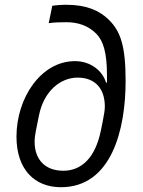

<svg xmlns="http://www.w3.org/2000/svg" viewBox="-20 -772 597 804"><path d="M235 12C447 12 506 -229 506 -433C506 -579 485 -640 437 -688C397 -728 342 -752 258 -752C234 -752 213 -750 199 -748L184 -675C205 -678 226 -679 258 -679C306 -679 349 -665 383 -631C413 -601 428 -550 428 -456V-426H424C410 -474 361 -516 294 -516C151 -516 49 -361 49 -200C49 -60 127 12 235 12ZM245 -57C167 -57 125 -106 125 -178C125 -193 127 -208 130 -223L143 -288C164 -393 235 -447 305 -447C381 -447 419 -398 419 -326C419 -311 416 -293 410 -263L403 -228C379 -108 319 -57 245 -57Z"/></svg>

Font: LVC Sans
Style: Italic
Weight: 400
Italic angle: -11.31°
Designer: Mike Abbink, Paul van der Laan, Pieter van Rosmalen
Foundry: Bold Monday
Version: Version 3.0